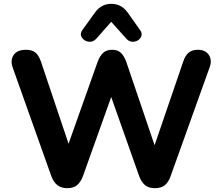

<svg xmlns="http://www.w3.org/2000/svg" viewBox="-20 -974 1160 1003"><path d="M332 9Q300 9 280 -6.5Q260 -22 248 -54L46 -622Q33 -660 51.5 -687Q70 -714 116 -714Q148 -714 165.5 -699Q183 -684 194 -652L359 -161H316L490 -651Q502 -683 519.5 -698.5Q537 -714 566 -714Q594 -714 611 -698.5Q628 -683 640 -650L806 -161H769L937 -652Q947 -683 965 -698.5Q983 -714 1014 -714Q1053 -714 1071 -687Q1089 -660 1075 -622L871 -53Q860 -22 841 -6.5Q822 9 789 9Q757 9 738 -6.5Q719 -22 707 -54L549 -501H573L413 -53Q401 -22 382.5 -6.5Q364 9 332 9ZM484 -773Q470 -757 452.5 -756Q435 -755 421.5 -764Q408 -773 403.5 -787.5Q399 -802 411 -818L475 -907Q492 -931 513.5 -942.5Q535 -954 561 -954Q588 -954 609.5 -942.5Q631 -931 648 -907L711 -818Q723 -802 719 -787.5Q715 -773 701.5 -764Q688 -755 670.5 -756Q653 -757 639 -773L561 -860Z"/></svg>

Font: Nunito ExtraLight ExtraBold
Style: Regular
Weight: 800
Version: Version 3.602